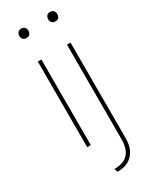

<svg xmlns="http://www.w3.org/2000/svg" viewBox="-233 -774 812 1020"><g transform="rotate(-30 173.0 -263.5)"><path d="M87 0V-525H109V0ZM70 -692Q70 -704 77 -712.5Q84 -721 98 -721Q111 -721 118.5 -713Q126 -705 126 -692Q126 -679 119 -671Q112 -663 98 -663Q84 -663 77 -671Q70 -679 70 -692ZM154 173Q196 173 220.5 158Q245 143 255.5 116.5Q266 90 266 56V-525H288V60Q288 103 273 133Q258 163 230 178.5Q202 194 162 194ZM247 -692Q247 -704 254 -712.5Q261 -721 275 -721Q288 -721 295.5 -713Q303 -705 303 -692Q303 -679 296 -671Q289 -663 275 -663Q261 -663 254 -671Q247 -679 247 -692Z"/></g></svg>

Font: Mach Thin
Style: Regular
Weight: 250
Version: Version 1.002